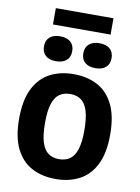

<svg xmlns="http://www.w3.org/2000/svg" viewBox="-102 -1026 804 1101"><g transform="rotate(10 299.5 -475.5)"><path d="M299.7 7.7Q221.5 7.7 161.7 -23.7Q101.9 -55.2 68.2 -122.4Q34.6 -189.7 34.6 -297Q34.6 -404.8 68.2 -472.3Q101.9 -539.8 161.7 -571.3Q221.5 -602.7 299.7 -602.7Q378.1 -602.7 437.9 -571.3Q497.7 -539.8 531.3 -472.3Q564.9 -404.8 564.9 -297Q564.9 -189.7 531.3 -122.4Q497.7 -55.2 437.9 -23.7Q378.1 7.7 299.7 7.7ZM299.7 -107.8Q336.4 -107.8 362.2 -125.5Q387.9 -143.1 401.3 -184.1Q414.7 -225 414.7 -294.6Q414.7 -367.1 401.3 -409.3Q387.9 -451.5 362.2 -469.3Q336.4 -487.2 299.7 -487.2Q263.2 -487.2 237.5 -469.5Q211.8 -451.9 198.4 -410.9Q185 -370 185 -300.4Q185 -227.9 198.4 -185.9Q211.8 -143.9 237.5 -125.8Q263.2 -107.8 299.7 -107.8ZM414.3 -657.9Q375.5 -657.9 353.8 -676.7Q332 -695.6 332 -730.3Q332 -765.2 353.8 -784.1Q375.5 -803 414.3 -803Q453.1 -803 474.8 -784.1Q496.5 -765.2 496.5 -730.3Q496.5 -695.6 474.8 -676.7Q453.1 -657.9 414.3 -657.9ZM185.1 -657.9Q146.4 -657.9 124.6 -676.7Q102.9 -695.6 102.9 -730.3Q102.9 -765.2 124.6 -784.1Q146.4 -803 185.1 -803Q223.9 -803 245.7 -784.1Q267.4 -765.2 267.4 -730.3Q267.4 -695.6 245.7 -676.7Q223.9 -657.9 185.1 -657.9ZM132 -862.6V-957.6H467.5V-862.6Z"/></g></svg>

Font: Encode Sans SC Condensed Thin
Style: Regular
Weight: 100
Width: 3
Designer: Multiple Designers
Foundry: Impallari Type
Version: Version 3.002